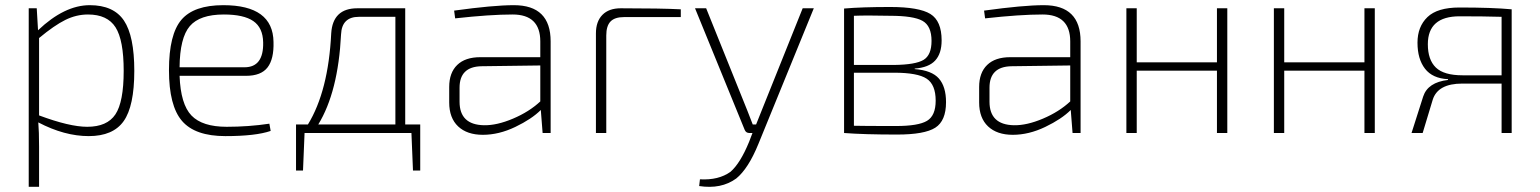

<svg xmlns="http://www.w3.org/2000/svg" viewBox="-20 -514 5953 742"><path d="M122 -482 127 -397Q229 -494 327 -494Q419 -494 459 -434.5Q499 -375 499 -240Q499 -104 458 -46Q417 12 323 12Q229 12 128 -41Q131 -6 131 53V208H91V-482ZM131 -367V-68Q249 -24 317 -24Q394 -24 426 -72Q458 -120 458 -240Q458 -359 426.5 -408.5Q395 -458 320 -458Q275 -458 232.5 -437Q190 -416 131 -367Z M931 -221H674Q678 -111 720 -67.5Q762 -24 856 -24Q941 -24 1021 -36L1026 -8Q968 12 851 12Q734 12 683.5 -46.5Q633 -105 633 -243Q633 -381 681 -437.5Q729 -494 843 -494Q1035 -494 1037 -352Q1039 -286 1014 -253.5Q989 -221 931 -221ZM674 -254H925Q999 -254 997 -350Q996 -407 959 -432.5Q922 -458 845 -458Q752 -458 713.5 -413Q675 -368 674 -254Z M1604 -33V145H1576L1570 0H1157L1151 145H1124V-33H1170Q1249 -162 1260 -385Q1266 -482 1361 -482H1546V-33ZM1508 -33V-449H1367Q1301 -449 1298 -381Q1287 -159 1210 -33Z M1739 -443 1735 -473Q1887 -494 1966 -494Q2108 -494 2108 -354V0H2077L2070 -89Q2035 -54 1971.5 -23.5Q1908 7 1846 7Q1785 7 1750.5 -25.5Q1716 -58 1716 -118V-178Q1716 -233 1747 -263Q1778 -293 1836 -293H2068V-354Q2068 -458 1961 -458Q1874 -458 1739 -443ZM1756 -175V-121Q1756 -32 1850 -30Q1900 -29 1962.5 -55.5Q2025 -82 2068 -122V-261L1840 -258Q1756 -256 1756 -175Z M2283 0V-385Q2283 -431 2308 -456.5Q2333 -482 2379 -482Q2534 -482 2611 -478V-448H2392Q2356 -448 2339.5 -431Q2323 -414 2323 -377V0Z M3125 -482 2911 42Q2872 138 2825 176Q2767 218 2682 205L2685 179Q2757 183 2803 150Q2841 117 2875 34L2888 0H2876Q2863 0 2858 -12L2666 -482H2709L2868 -87L2889 -33H2902L2924 -88L3082 -482Z M3515 -249V-247Q3581 -242 3608.5 -210.5Q3636 -179 3636 -119Q3636 -47 3594.5 -20.5Q3553 6 3447 6Q3320 6 3242 0V-481Q3310 -487 3420 -487Q3532 -487 3575.5 -460Q3619 -433 3619 -358Q3619 -307 3594 -280Q3569 -253 3515 -249ZM3280 -263H3436Q3518 -264 3549 -282.5Q3580 -301 3580 -356Q3580 -414 3545 -433.5Q3510 -453 3419 -453Q3328 -455 3280 -453ZM3280 -233V-28Q3315 -27 3443 -27Q3529 -27 3562.5 -47Q3596 -67 3596 -125Q3596 -187 3561 -210Q3526 -233 3436 -233Z M3787 -443 3783 -473Q3935 -494 4014 -494Q4156 -494 4156 -354V0H4125L4118 -89Q4083 -54 4019.5 -23.5Q3956 7 3894 7Q3833 7 3798.5 -25.5Q3764 -58 3764 -118V-178Q3764 -233 3795 -263Q3826 -293 3884 -293H4116V-354Q4116 -458 4009 -458Q3922 -458 3787 -443ZM3804 -175V-121Q3804 -32 3898 -30Q3948 -29 4010.5 -55.5Q4073 -82 4116 -122V-261L3888 -258Q3804 -256 3804 -175Z M4723 -482V0H4683V-241H4373V0H4333V-482H4373V-273H4683V-482Z M5293 -482V0H5253V-241H4943V0H4903V-482H4943V-273H5253V-482Z M5822 0H5783V-191H5631Q5537 -191 5517 -129L5478 0H5435L5480 -141Q5498 -196 5576 -205V-208Q5516 -211 5487 -248.5Q5458 -286 5458 -349Q5458 -411 5496.5 -448Q5535 -485 5620 -485Q5747 -485 5822 -478ZM5783 -223V-449Q5715 -451 5621 -451Q5498 -451 5498 -343Q5498 -283 5529 -253Q5560 -223 5632 -223Z"/></svg>

Font: Exo 2.0 Extra Light
Style: Regular
Weight: 250
Designer: Natanael Gama
Version: Version 1.001;PS 001.001;hotconv 1.0.70;makeotf.lib2.5.58329